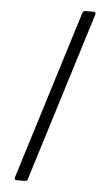

<svg xmlns="http://www.w3.org/2000/svg" viewBox="-52 -735 442 770"><g transform="rotate(5 169.5 -350.0)"><path d="M261 -700H293Q304 -700 301 -689L89 -8Q86 0 77 0H45Q34 0 37 -11L249 -692Q252 -700 261 -700Z"/></g></svg>

Font: Barlow Light
Style: Regular
Weight: 300
Designer: Jeremy Tribby
Foundry: Tribby Type
Version: Version 1.422